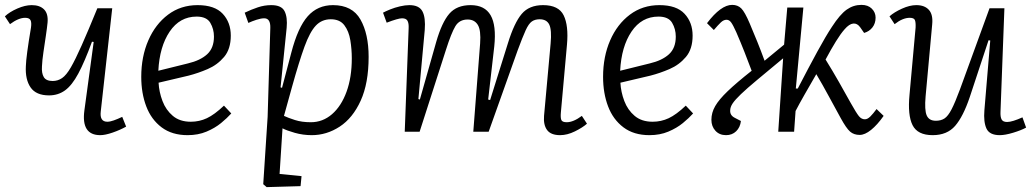

<svg xmlns="http://www.w3.org/2000/svg" viewBox="-20 -540 4236 787"><path d="M0 -473Q19 -491 51 -505Q83 -519 110 -519Q143 -519 160.5 -501.5Q178 -484 175 -448Q173 -427 168 -393.5Q163 -360 158 -326Q153 -292 152 -268Q150 -240 159.5 -224Q169 -208 196 -208Q217 -208 234.5 -220Q252 -232 270.5 -264Q289 -296 315 -354.5Q341 -413 379 -506H440L393 -83Q388 -41 420 -41Q431 -41 446.5 -46.5Q462 -52 481 -61L497 -21Q472 -7 441.5 3.5Q411 14 391 14Q312 14 326 -88L364 -368L357 -369Q327 -287 301 -238.5Q275 -190 246.5 -169.5Q218 -149 181 -149Q128 -149 105.5 -181.5Q83 -214 86 -269Q87 -308 107 -427Q110 -448 105 -457.5Q100 -467 83 -467Q56 -467 21 -441Z M790 -519Q860 -519 893 -483.5Q926 -448 926 -394Q926 -339 898.5 -306.5Q871 -274 831.5 -257Q792 -240 753 -230L630 -201Q632 -163 646 -126Q660 -89 688.5 -65Q717 -41 762 -41Q797 -41 828 -55.5Q859 -70 898 -107L928 -75Q911 -56 886 -35.5Q861 -15 826.5 -0.5Q792 14 749 14Q685 14 642.5 -18Q600 -50 579.5 -104Q559 -158 559 -225Q559 -308 588 -374.5Q617 -441 669 -480Q721 -519 790 -519ZM857 -390Q857 -421 842 -446.5Q827 -472 786 -472Q717 -472 675.5 -410.5Q634 -349 629 -250L750 -280Q801 -292 829 -317.5Q857 -343 857 -390Z M1088 -426Q1089 -465 1063 -465Q1050 -465 1031.5 -459Q1013 -453 998 -446L983 -488Q1010 -501 1037 -510Q1064 -519 1092 -519Q1134 -519 1146.5 -494Q1159 -469 1155 -426L1130 -182L1136 -180L1174 -324Q1201 -428 1241.5 -473.5Q1282 -519 1345 -519Q1424 -519 1457.5 -460Q1491 -401 1491 -307Q1491 -199 1458.5 -127.5Q1426 -56 1372.5 -21Q1319 14 1258 14Q1222 14 1188.5 4.5Q1155 -5 1138 -14L1126 173L1216 182L1212 223L1073 227L1059 215L1077 -61ZM1336 -461Q1299 -461 1274.5 -435Q1250 -409 1228 -348.5Q1206 -288 1177 -184L1144 -65Q1161 -57 1189 -48Q1217 -39 1254 -39Q1303 -39 1341 -72Q1379 -105 1400.5 -164Q1422 -223 1422 -301Q1422 -338 1416 -375Q1410 -412 1391.5 -436.5Q1373 -461 1336 -461Z M1948 -362Q1952 -416 1938.5 -438Q1925 -460 1897 -460Q1863 -460 1846.5 -432.5Q1830 -405 1808 -336L1700 0H1639L1655 -424Q1656 -444 1650.5 -454.5Q1645 -465 1628 -465Q1612 -465 1565 -447L1550 -488Q1561 -494 1579.5 -501.5Q1598 -509 1619.5 -514Q1641 -519 1658 -519Q1698 -519 1711.5 -493.5Q1725 -468 1721 -417L1695 -134L1701 -132L1768 -368Q1791 -448 1821.5 -483.5Q1852 -519 1909 -519Q1967 -519 1991 -477.5Q2015 -436 2006 -350L1981 -132L1989 -130L2062 -363Q2088 -447 2118.5 -483Q2149 -519 2206 -519Q2270 -519 2290.5 -477Q2311 -435 2304 -357L2279 -79Q2277 -57 2281 -48Q2285 -39 2303 -39Q2330 -39 2365 -65L2386 -33Q2368 -17 2336.5 -1.5Q2305 14 2276 14Q2238 14 2222.5 -7Q2207 -28 2210 -65L2237 -362Q2242 -417 2231.5 -439Q2221 -461 2192 -461Q2173 -461 2160 -452Q2147 -443 2134.5 -415.5Q2122 -388 2102 -334L1983 0H1920Z M2683 -519Q2753 -519 2786 -483.5Q2819 -448 2819 -394Q2819 -339 2791.5 -306.5Q2764 -274 2724.5 -257Q2685 -240 2646 -230L2523 -201Q2525 -163 2539 -126Q2553 -89 2581.5 -65Q2610 -41 2655 -41Q2690 -41 2721 -55.5Q2752 -70 2791 -107L2821 -75Q2804 -56 2779 -35.5Q2754 -15 2719.5 -0.5Q2685 14 2642 14Q2578 14 2535.5 -18Q2493 -50 2472.5 -104Q2452 -158 2452 -225Q2452 -308 2481 -374.5Q2510 -441 2562 -480Q2614 -519 2683 -519ZM2750 -390Q2750 -421 2735 -446.5Q2720 -472 2679 -472Q2610 -472 2568.5 -410.5Q2527 -349 2522 -250L2643 -280Q2694 -292 2722 -317.5Q2750 -343 2750 -390Z M3242 -177H3250Q3295 -264 3330.5 -329Q3366 -394 3390 -430Q3423 -481 3450.5 -500.5Q3478 -520 3511 -520Q3538 -520 3553.5 -504.5Q3569 -489 3569 -468Q3569 -444 3556 -427.5Q3543 -411 3522 -405L3506 -428Q3494 -445 3477.5 -443.5Q3461 -442 3442 -420Q3426 -402 3406.5 -370.5Q3387 -339 3364 -296Q3392 -251 3419 -203.5Q3446 -156 3467 -118Q3490 -77 3500.5 -64Q3511 -51 3525 -51Q3536 -51 3547.5 -62.5Q3559 -74 3573 -93L3602 -65Q3576 -28 3550.5 -7.5Q3525 13 3504 13Q3480 13 3464.5 -0.5Q3449 -14 3426 -56Q3405 -94 3378 -144Q3351 -194 3326 -236Q3300 -191 3278 -152.5Q3256 -114 3241 -85L3235 0H3170L3190 -301Q3125 -247 3083 -212Q3041 -177 3017 -154Q2993 -131 2983 -116Q2973 -101 2973 -87Q2972 -67 2992 -57L3017 -44Q3014 -18 2997.5 -2Q2981 14 2956 14Q2929 14 2912.5 -4Q2896 -22 2896 -49Q2896 -78 2911.5 -105Q2927 -132 2963 -166.5Q2999 -201 3061 -250Q3046 -290 3031.5 -327Q3017 -364 2998 -408Q2985 -437 2977 -448Q2969 -459 2958 -459Q2946 -459 2934.5 -448Q2923 -437 2906 -417L2878 -445Q2935 -520 2981 -520Q3004 -520 3018.5 -505.5Q3033 -491 3053 -444Q3070 -404 3084.5 -368Q3099 -332 3114 -291L3194 -357L3207 -509H3273Z M3626 -473Q3645 -490 3677 -504.5Q3709 -519 3736 -519Q3770 -519 3787.5 -499.5Q3805 -480 3801 -440L3774 -145Q3769 -89 3778.5 -67Q3788 -45 3816 -45Q3837 -45 3851.5 -54.5Q3866 -64 3880.5 -92Q3895 -120 3915 -174L4036 -506H4097L4081 -82Q4080 -61 4085.5 -50.5Q4091 -40 4108 -40Q4119 -40 4135 -45Q4151 -50 4171 -59L4186 -17Q4166 -6 4133 4Q4100 14 4078 14Q4036 14 4023.5 -13Q4011 -40 4015 -88L4039 -374L4032 -375L3955 -142Q3928 -62 3895 -24Q3862 14 3803 14Q3741 14 3720.5 -27Q3700 -68 3708 -151L3733 -427Q3734 -449 3730 -458Q3726 -467 3709 -467Q3680 -467 3647 -441Z"/></svg>

Font: Literata 12pt Light
Style: Italic
Weight: 300
Italic angle: -2°
Designer: Latin by Veronika Burian and Jose Scaglione. Greek by Irene Vlachou. Cyrillic by Vera Evstafieva
Foundry: TypeTogether
Version: Version 3.002